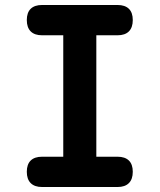

<svg xmlns="http://www.w3.org/2000/svg" viewBox="-20 -750 640 770"><path d="M366.3 -121.5H451.4Q481.2 -121.5 496.9 -106.2Q512.5 -90.9 512.5 -61.1Q512.5 -31.3 496.9 -15.7Q481.2 0 451.4 0H148.6Q118.8 0 103.1 -15.7Q87.5 -31.3 87.5 -61.1Q87.5 -90.9 103.1 -106.2Q118.8 -121.5 148.6 -121.5H233.7V-608.5H148.6Q118.8 -608.5 103.1 -624.1Q87.5 -639.8 87.5 -669.6Q87.5 -699.4 103.1 -714.7Q118.8 -730 148.6 -730H451.4Q481.2 -730 496.9 -714.7Q512.5 -699.4 512.5 -669.6Q512.5 -639.8 496.9 -624.1Q481.2 -608.5 451.4 -608.5H366.3Z"/></svg>

Font: Maple Mono
Style: Regular
Weight: 400
Monospace: yes
Designer: subframe7536
Version: Version 7.300